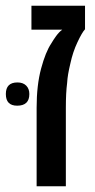

<svg xmlns="http://www.w3.org/2000/svg" viewBox="-56 -650 331 670"><path d="M71.8 0V-273.9Q71.8 -352.5 87.4 -410.6Q103 -468.8 123 -498.5Q129.4 -509.8 139.6 -523.9Q149.9 -538.1 161.1 -546.4H53.7V-629.9H240.7V-547.9Q230.5 -537.1 214.4 -502.9Q198.2 -468.8 189.5 -428.2Q184.6 -407.7 181.9 -392.1Q179.2 -376.5 178.2 -359.9Q173.8 -326.2 173.8 -273.9V0ZM3.9 -281.2Q-35.6 -281.2 -35.6 -321.8Q-35.6 -362.3 4.9 -362.3Q24.4 -362.3 35.4 -351.3Q46.4 -340.3 46.4 -321.8Q46.4 -281.2 3.9 -281.2Z"/></svg>

Font: Open Sans Condensed SemiBold
Style: Regular
Weight: 600
Width: 3
Designer: Monotype Design Team
Foundry: Monotype Imaging Inc.
Version: Version 3.000; ttfautohint (v1.8.4)